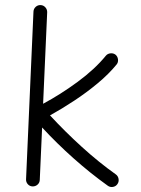

<svg xmlns="http://www.w3.org/2000/svg" viewBox="-20 -712 557 759"><path d="M444.3 15.6Q438 24.9 426.5 26.9Q415 28.8 405.8 22Q336.9 -27.3 270.5 -86.4Q204.1 -145.5 146.5 -208L137.2 -0.5Q136.7 10.7 128.2 18.1Q119.6 25.4 108.4 24.9Q97.2 24.4 89.8 16.1Q82.5 7.8 83 -3.4L112.3 -666Q112.8 -677.2 121.1 -684.8Q129.4 -692.4 140.6 -691.9Q151.9 -691.4 159.4 -682.9Q167 -674.3 166.5 -663.1L150.4 -301.8Q218.8 -338.4 286.9 -388.4Q355 -438.5 398.4 -491.7Q405.3 -500 416.7 -501.2Q428.2 -502.4 437 -495.6Q445.3 -488.3 446.5 -476.8Q447.8 -465.3 440.9 -457Q409.7 -418.9 366 -382.6Q322.3 -346.2 273.4 -314Q224.6 -281.7 177.7 -255.9Q235.8 -192.9 303.2 -131.6Q370.6 -70.3 438 -22.5Q446.8 -16.1 448.7 -4.9Q450.7 6.3 444.3 15.6Z"/></svg>

Font: Mikhak-DS2-FD Light
Style: Regular
Weight: 300
Designer: Amin Abedi
Version: Version 3.2